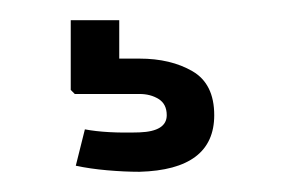

<svg xmlns="http://www.w3.org/2000/svg" viewBox="-20 -26 282 190"><path d="M118 144Q103 144 86 142.5Q69 141 55 138L64 102Q85 106 118 105Q145 104 145 88Q145 77 137 72Q129 67 118 67H54L50 63V-6H98V32H118Q149 32 170.5 44.5Q192 57 192 88Q192 142 118 144Z"/></svg>

Font: Big Shoulders Text SemiBold
Style: Regular
Weight: 600
Designer: Patric King
Foundry: XO Type Co
Version: Version 1.000; ttfautohint (v1.8.2)